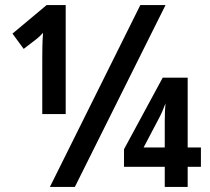

<svg xmlns="http://www.w3.org/2000/svg" viewBox="-20 -734 824 754"><path d="M238 -286V-714H163L29 -602L73 -542L125 -582Q134 -589 149 -605Q147 -578 146.5 -553Q146 -528 146 -504V-286ZM274 0 630 -714H531L176 0ZM717 0V-79H769V-155H717V-429H619L467 -148V-79H627V0ZM605 -271Q617 -293 630 -328Q627 -301 627 -256V-155H544Z"/></svg>

Font: Noto Sans UI Condensed
Style: Bold
Weight: 700
Width: 3
Designer: Monotype Design Team
Foundry: Monotype Imaging Inc.
Version: 1.001